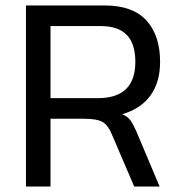

<svg xmlns="http://www.w3.org/2000/svg" viewBox="-20 -678 658 698"><path d="M163.6 0V-246.3H285.4Q333.6 -246.3 353.6 -234.1Q373.6 -222 386.9 -188.9L467.8 0H560.2L474.7 -202.7Q463.2 -228.4 453.4 -241.5Q443.5 -254.6 424.2 -262.9Q490.8 -281.7 526.4 -330Q562 -378.2 562 -453.1Q562 -549.2 512.4 -603.6Q462.8 -658.1 360.8 -658.1H74.4V0ZM163.6 -583.2H346.5Q409.5 -583.2 440.7 -551.2Q472 -519.3 472 -453.1Q472 -321.2 335.9 -321.2H163.6Z"/></svg>

Font: Arad
Style: Regular
Weight: 400
Designer: Mohammad Darvishi
Version: Version 1.010;September 21, 2024;FontCreator 15.0.0.2992 64-